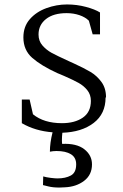

<svg xmlns="http://www.w3.org/2000/svg" viewBox="-20 -583 552 862"><path d="M454 -145Q454 -72 400.5 -31Q347 10 260 13Q258 31 258 44Q258 57 259 63Q324 60 358.5 87Q393 114 393 155Q393 202 357.5 229Q322 256 270 258L247 259Q217 259 197.5 254Q178 249 173 248L174 209Q187 213 207 215.5Q227 218 238 218Q274 218 298 205Q322 192 322 155Q322 124 298.5 109.5Q275 95 234 95Q219 95 204 98Q204 58 216 11Q138 5 78 -30V-136H113L128 -70Q177 -30 258 -30Q316 -30 352 -55Q388 -80 388 -130Q388 -158 372 -178Q356 -198 332.5 -211Q309 -224 268 -242Q250 -249 237 -255Q165 -288 125 -323Q85 -358 85 -415Q85 -464 114 -497Q143 -530 188.5 -546.5Q234 -563 281 -563Q325 -563 366 -552Q407 -541 429 -527V-429H396L379 -490Q363 -506 336.5 -515Q310 -524 279 -524Q220 -524 186.5 -497.5Q153 -471 153 -428Q153 -399 170.5 -379Q188 -359 210.5 -346.5Q233 -334 290 -308L312 -298Q358 -277 386.5 -260Q415 -243 435.5 -215Q456 -187 456 -146Z"/></svg>

Font: Martel UltraLight
Style: Regular
Weight: 250
Designer: Dan Reynolds
Foundry: Dan Reynolds
Version: Version 1.001; ttfautohint (v1.1) -l 5 -r 5 -G 72 -x 0 -D la